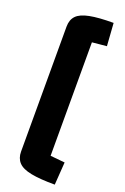

<svg xmlns="http://www.w3.org/2000/svg" viewBox="-174 -828 673 1032"><g transform="rotate(20 162.5 -312.5)"><path d="M55 -670Q55 -709 77 -732Q99 -755 150 -765Q201 -775 286 -775L295 -645L212 -637V12L295 20L286 150Q201 150 150 140Q99 130 77 106.5Q55 83 55 45Z"/></g></svg>

Font: Changa ExtraLight
Style: Bold
Weight: 700
Version: Version 3.002; ttfautohint (v1.8.2)